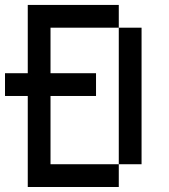

<svg xmlns="http://www.w3.org/2000/svg" viewBox="-20 -747 676 767"><path d="M454.5 -727.3H90.9V-454.5H0V-363.6H90.9V0H454.5V-90.9H181.8V-363.6H363.6V-454.5H181.8V-636.4H454.5ZM454.5 -636.4V-90.9H545.5V-636.4Z"/></svg>

Font: Departure Mono
Style: Regular
Weight: 400
Monospace: yes
Designer: Helena Zhang
Version: Version 1.500;Glyphs 3.3.1 (3343)